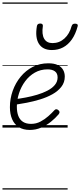

<svg xmlns="http://www.w3.org/2000/svg" viewBox="-20 -1030 648 1550"><path d="M221 19Q168 19 132 -3.5Q96 -26 78 -67.5Q60 -109 60 -165Q60 -233 82.5 -296.5Q105 -360 146.5 -410.5Q188 -461 244.5 -490Q301 -519 370 -519Q418 -519 447 -504.5Q476 -490 489.5 -466Q503 -442 503 -412Q503 -365 475.5 -329.5Q448 -294 403 -269Q358 -244 304 -227.5Q250 -211 195.5 -200.5Q141 -190 94 -183L99 -229Q141 -234 188.5 -243Q236 -252 281 -265.5Q326 -279 363.5 -298.5Q401 -318 423 -344.5Q445 -371 445 -405Q445 -438 423.5 -454Q402 -470 364 -470Q307 -470 261.5 -444Q216 -418 183.5 -374.5Q151 -331 133.5 -277Q116 -223 116 -169Q116 -125 128 -94Q140 -63 165.5 -46.5Q191 -30 231 -30Q272 -30 307 -48.5Q342 -67 370.5 -92.5Q399 -118 419 -140Q427 -149 436 -148Q445 -147 452 -140Q459 -134 460.5 -126.5Q462 -119 454 -108Q427 -76 391 -47Q355 -18 312 0.5Q269 19 221 19ZM399 -626Q326 -626 294 -676.5Q262 -727 278 -820Q280 -830 286.5 -835Q293 -840 305 -840Q317 -840 322 -834.5Q327 -829 326 -820Q316 -753 336.5 -717.5Q357 -682 404 -682Q459 -682 500 -719Q541 -756 558 -819Q562 -830 568 -834.5Q574 -839 586 -839Q599 -839 604.5 -833.5Q610 -828 607 -818Q590 -754 560 -711.5Q530 -669 489.5 -647.5Q449 -626 399 -626ZM0 490H526V500H0ZM0 -20H526V0H0ZM0 -505H526V-500H0ZM0 -1010H526V-1000H0Z"/></svg>

Font: Playwrite US Trad Guides
Style: Regular
Weight: 400
Designer: Veronika Burian, José Scaglione
Foundry: TypeTogether
Version: Version 1.003